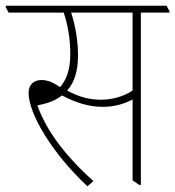

<svg xmlns="http://www.w3.org/2000/svg" viewBox="-40 -642 613 672"><path d="M266 10 287 -8C212 -75 127 -169 91 -273C106 -276 122 -280 138 -286C153 -292 165 -299 177 -308C224 -283 271 -268 319 -268C359 -268 395 -278 424 -294V-11L447 5H453V-598H553V-603L543 -622H-20V-617L-10 -598H183C199 -549 206 -502 206 -452C206 -398 192 -361 170 -337C146 -354 126 -362 105 -362C78 -362 60 -345 60 -317C60 -244 142 -106 266 10ZM233 -447C233 -498 225 -548 209 -598H424V-325C392 -304 353 -293 313 -293C277 -293 239 -301 195 -325C222 -355 233 -397 233 -447Z"/></svg>

Font: Noto Serif Devanagari Condensed Thin
Style: Regular
Weight: 100
Width: 3
Designer: Universal Thirst, Indian Type Foundry and the Monotype Design Team
Foundry: Monotype Imaging Inc.
Version: Version 2.004